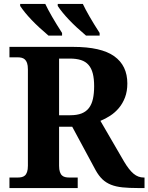

<svg xmlns="http://www.w3.org/2000/svg" viewBox="-20 -951 751 971"><path d="M27.8 -53.2H69.8Q80.1 -53.2 89.4 -55.2Q98.6 -57.1 105.7 -63.2Q112.8 -69.3 116.9 -81.3Q121.1 -93.3 121.1 -112.8V-600.1Q121.1 -620.1 116.9 -632.1Q112.8 -644 105.7 -650.4Q98.6 -656.7 89.4 -658.9Q80.1 -661.1 69.8 -661.1H27.8V-713.9H350.1Q491.7 -713.9 557.9 -666.5Q624 -619.1 624 -528.8Q624 -489.3 612.3 -458.5Q600.6 -427.7 581.3 -404.8Q562 -381.8 537.6 -366Q513.2 -350.1 487.8 -339.8L606.9 -134.8Q619.6 -113.3 631.6 -97.9Q643.6 -82.5 655.5 -72.5Q667.5 -62.5 680.2 -57.9Q692.9 -53.2 707 -53.2H710.9V0H678.2Q633.3 0 599.9 -3.4Q566.4 -6.8 541.3 -16.8Q516.1 -26.9 497.8 -44.4Q479.5 -62 463.9 -89.8L345.2 -310.1H278.8V-112.8Q278.8 -93.3 283 -81.3Q287.1 -69.3 294.2 -63.2Q301.3 -57.1 310.5 -55.2Q319.8 -53.2 330.1 -53.2H373V0H27.8ZM278.8 -368.2H335Q369.6 -368.2 392.8 -377.4Q416 -386.7 429.9 -405Q443.8 -423.3 450 -450.9Q456.1 -478.5 456.1 -515.1Q456.1 -553.2 449.2 -579.6Q442.4 -606 427.7 -622.8Q413.1 -639.6 389.6 -647.2Q366.2 -654.8 333 -654.8H278.8ZM415 -771Q315.9 -854.5 272 -920.9V-931.2H398.9Q424.8 -876 483.9 -784.2V-771ZM225.1 -771Q126 -854.5 82 -920.9V-931.2H209Q234.9 -876 293.9 -784.2V-771Z"/></svg>

Font: Droid Serif
Style: Bold
Weight: 700
Designer: Monotype Design team
Foundry: Monotype Imaging Inc.
Version: Version 1.03